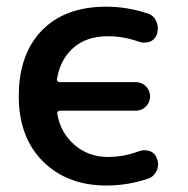

<svg xmlns="http://www.w3.org/2000/svg" viewBox="-20 -576 573 584"><path d="M458 -474.6Q453.1 -457 436.5 -449.2Q426.8 -446.3 418 -446.3Q410.2 -446.3 402.3 -449.2Q355.5 -465.8 308.6 -465.8Q241.2 -465.8 201.2 -428.7Q163.1 -394.5 153.3 -335.9Q152.3 -332 154.8 -329.1Q157.2 -326.2 161.1 -326.2H392.6Q411.1 -326.2 423.8 -313.5Q436.5 -300.8 436.5 -282.7Q436.5 -264.6 423.8 -252Q411.1 -239.3 392.6 -239.3H162.1Q158.2 -239.3 155.8 -236.3Q153.3 -233.4 154.3 -229.5Q164.1 -172.9 205.1 -136.7Q248 -98.6 308.6 -98.6Q356.4 -98.6 403.3 -116.2Q411.1 -119.1 418.9 -119.1Q427.7 -119.1 436.5 -116.2Q453.1 -109.4 458 -91.8Q460.9 -84 460.9 -77.1Q460.9 -66.4 456.1 -55.7Q447.3 -38.1 429.7 -32.2Q367.2 -11.7 303.7 -11.7Q184.6 -11.7 110.8 -85Q37.1 -158.2 37.1 -283.2Q37.1 -411.1 107.4 -483.4Q177.7 -555.7 303.7 -555.7Q366.2 -555.7 428.7 -535.2Q447.3 -529.3 455.1 -511.7Q460 -501 460 -489.3Q460 -482.4 458 -474.6Z"/></svg>

Font: Gen Jyuu GothicX Medium
Style: Regular
Weight: 500
Designer: Ryoko NISHIZUKA (kana &amp; ideographs); Paul D. Hunt (Latin, Greek &amp; Cyrillic); Wenlong ZHANG (bopomofo); Sandoll C
Version: Version 1.058.20140828